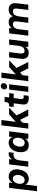

<svg xmlns="http://www.w3.org/2000/svg" viewBox="2014 -2792 999 5084"><g transform="rotate(-90 2514.0 -249.5)"><path d="M170 -83 132 230H-8L81 -508H222L211 -415Q228 -443 252 -466.5Q276 -490 307.5 -505Q339 -520 378 -520Q444 -520 490.5 -488Q537 -456 558.5 -396.5Q580 -337 569 -253Q559 -171 524 -111.5Q489 -52 436 -20Q383 12 317 12Q276 12 246.5 -0.5Q217 -13 198.5 -34.5Q180 -56 170 -83ZM286 -96Q322 -96 350.5 -115Q379 -134 398 -169.5Q417 -205 423 -253Q429 -297 418.5 -332.5Q408 -368 384 -389Q360 -410 324 -410Q290 -410 262 -389Q234 -368 215.5 -332.5Q197 -297 191 -253Q185 -206 195 -170.5Q205 -135 228.5 -116Q252 -97 286 -96Z M642 0 704 -508H844L834 -424Q844 -444 859 -461.5Q874 -479 893.5 -492Q913 -505 936 -512.5Q959 -520 984 -520Q992 -520 1006 -519Q1020 -518 1026 -516L1010 -385Q996 -390 973 -392.5Q950 -395 931 -391Q891 -383 866 -361Q841 -339 828 -304Q815 -269 809 -221L782 0Z M1211 12Q1143 12 1099 -20Q1055 -52 1037.5 -111.5Q1020 -171 1030 -253Q1041 -337 1075.5 -396.5Q1110 -456 1163.5 -488Q1217 -520 1282 -520Q1324 -520 1353 -505Q1382 -490 1400.5 -466.5Q1419 -443 1428 -415L1439 -508H1579L1516 0H1377L1387 -83Q1371 -56 1346.5 -34.5Q1322 -13 1289 -0.5Q1256 12 1211 12ZM1275 -96Q1309 -97 1337 -116Q1365 -135 1383.5 -170.5Q1402 -206 1408 -253Q1414 -297 1403.5 -332.5Q1393 -368 1370 -389Q1347 -410 1313 -410Q1277 -410 1248 -389Q1219 -368 1200.5 -332.5Q1182 -297 1176 -253Q1170 -205 1180 -169.5Q1190 -134 1214.5 -115Q1239 -96 1275 -96Z M1762 -116 1699 -210 2025 -508H2203L1937 -251L1911 -241ZM1651 1 1738 -711 1878 -712 1791 0ZM1991 0 1850 -280 1981 -351 2159 0Z M2458 12Q2360 12 2320.5 -28.5Q2281 -69 2291 -149L2320 -387H2224L2239 -508H2258Q2290 -508 2309 -515Q2328 -522 2337.5 -538.5Q2347 -555 2350 -582L2356 -627H2490L2475 -507H2591L2576 -387H2460L2435 -184Q2431 -149 2447.5 -135.5Q2464 -122 2484 -122Q2494 -122 2509 -123Q2524 -124 2536 -126L2521 4Q2508 8 2489 10Q2470 12 2458 12Z M2761 -559Q2727 -559 2705.5 -584.5Q2684 -610 2688 -644Q2693 -679 2720.5 -704Q2748 -729 2782 -729Q2818 -729 2839.5 -704Q2861 -679 2856 -644Q2852 -610 2824.5 -584.5Q2797 -559 2761 -559ZM2623 0 2685 -508H2825L2763 0Z M3018 -116 2955 -210 3281 -508H3459L3193 -251L3167 -241ZM2907 1 2994 -711 3134 -712 3047 0ZM3247 0 3106 -280 3237 -351 3415 0Z M4013 -508 3951 0H3811L3820 -78Q3810 -60 3794 -43.5Q3778 -27 3758 -14.5Q3738 -2 3714.5 5Q3691 12 3665 12Q3598 12 3559 -14.5Q3520 -41 3506 -87Q3492 -133 3499 -193L3537 -508H3677L3641 -212Q3634 -157 3651.5 -128.5Q3669 -100 3712 -100Q3754 -100 3780.5 -120Q3807 -140 3822.5 -177.5Q3838 -215 3844 -269L3873 -508Z M4111 0 4173 -508H4313L4304 -430Q4314 -448 4330.5 -464.5Q4347 -481 4368.5 -493.5Q4390 -506 4414.5 -513Q4439 -520 4464 -520Q4529 -520 4568 -494Q4607 -468 4622.5 -421.5Q4638 -375 4630 -315L4592 0H4452L4488 -296Q4496 -354 4477.5 -381Q4459 -408 4416 -408Q4375 -408 4347 -388.5Q4319 -369 4303 -331Q4287 -293 4280 -239L4251 0ZM4793 0 4829 -296Q4837 -354 4818.5 -381Q4800 -408 4757 -408Q4716 -408 4688 -388.5Q4660 -369 4644 -331Q4628 -293 4621 -239L4626 -410Q4641 -442 4661.5 -463.5Q4682 -485 4706 -497.5Q4730 -510 4755.5 -515Q4781 -520 4805 -520Q4870 -520 4909 -494Q4948 -468 4963.5 -421.5Q4979 -375 4971 -315L4933 0Z"/></g></svg>

Font: Inclusive Sans
Style: Bold Italic
Weight: 700
Italic angle: -7°
Designer: Olivia King
Foundry: Olivia King
Version: Version 2.004